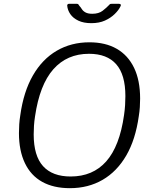

<svg xmlns="http://www.w3.org/2000/svg" viewBox="-20 -973 802 1003"><path d="M345 10Q260 10 200.5 -23Q141 -56 110 -121Q79 -186 79 -278Q79 -300 80.5 -323.5Q82 -347 86 -371Q103 -494 152 -579Q201 -664 276.5 -708Q352 -752 447 -752Q531 -752 590 -718Q649 -684 680.5 -618.5Q712 -553 712 -458Q712 -437 710.5 -413.5Q709 -390 705 -366Q688 -244 639.5 -160.5Q591 -77 516 -33.5Q441 10 345 10ZM349 -51Q465 -51 535 -130Q605 -209 628 -372Q632 -399 633.5 -424Q635 -449 635 -471Q635 -583 587 -637.5Q539 -692 445 -692Q330 -692 258.5 -611Q187 -530 163 -365Q159 -340 157.5 -316Q156 -292 156 -271Q156 -159 205 -105Q254 -51 349 -51ZM602 -953Q608 -953 610.5 -949.5Q613 -946 609 -939Q600 -920 579 -899.5Q558 -879 528 -865.5Q498 -852 457 -852Q417 -852 389.5 -865Q362 -878 347.5 -899Q333 -920 331 -944Q331 -947 333 -950Q335 -953 340 -953H382Q388 -953 389.5 -950Q391 -947 395 -942Q401 -936 407.5 -925.5Q414 -915 427 -908Q440 -901 462 -901Q496 -901 516.5 -917Q537 -933 551 -948Q554 -952 557 -952.5Q560 -953 563 -953Z"/></svg>

Font: Libre Franklin Light
Style: Italic
Weight: 300
Italic angle: -8°
Designer: Pablo Impallari, Rodrigo Fuenzalida, Nhung Nguyen
Foundry: Impallari Type
Version: Version 3.000